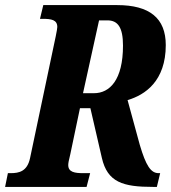

<svg xmlns="http://www.w3.org/2000/svg" viewBox="-40 -734 671 754"><path d="M-20 0H300L314 -54H287C253 -54 228 -58 228 -86C228 -93 230 -104 236 -128L274 -309H315L360 -114C382 -18 443 0 561 0H576L589 -54H583C552 -54 533 -84 509 -165L461 -341C530 -361 611 -416 611 -557C611 -663 547 -714 420 -714H130L117 -660H128C162 -660 185 -656 185 -628C185 -622 183 -613 179 -592L78 -113C67 -61 35 -54 2 -54H-9ZM286 -368 349 -654H382C423 -654 443 -626 443 -555C443 -420 391 -368 329 -368Z"/></svg>

Font: Noto Serif Condensed Extra
Style: Italic
Weight: 800
Width: 3
Italic angle: -12°
Designer: Monotype Design Team
Foundry: Monotype Imaging Inc.
Version: Version 1.901